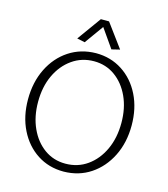

<svg xmlns="http://www.w3.org/2000/svg" viewBox="-130 -994 972 1110"><g transform="rotate(15 356.5 -439.5)"><path d="M354 14Q265 14 196 -31Q127 -76 87.5 -155.5Q48 -235 48 -337Q48 -440 88 -521Q128 -602 198.5 -648.5Q269 -695 360 -696Q448 -696 517.5 -651Q587 -606 626.5 -526.5Q666 -447 666 -345Q666 -242 625.5 -161Q585 -80 515 -33.5Q445 13 354 14ZM352 -33Q426 -33 483 -73.5Q540 -114 572.5 -184Q605 -254 605 -344Q605 -432 573.5 -500.5Q542 -569 487 -608.5Q432 -648 361 -648Q288 -648 230.5 -607.5Q173 -567 140.5 -497.5Q108 -428 108 -338Q108 -250 139.5 -181Q171 -112 226 -72.5Q281 -33 352 -33ZM360 -853 439 -740 488 -752 384 -893H335L232 -750L279 -740Z"/></g></svg>

Font: Catamaran ExtraLight
Style: Regular
Weight: 250
Designer: Pria Ravichandran
Version: Version 2.000